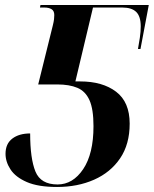

<svg xmlns="http://www.w3.org/2000/svg" viewBox="-20 -734 612 764"><path d="M207 10Q132 10 87 -9.5Q42 -29 22 -59.5Q2 -90 2 -122Q2 -162 29 -182.5Q56 -203 100 -203Q100 -103 121 -51.5Q142 0 209 0Q270 0 311 -61Q352 -122 352 -232Q352 -300 336 -335.5Q320 -371 288 -384.5Q256 -398 208 -398H132L190 -632Q194 -648 195 -657.5Q196 -667 196 -674Q196 -691 185 -697.5Q174 -704 157 -704H139L141 -714H572L539 -539H529Q533 -560 536.5 -584Q540 -608 540 -629Q540 -669 522 -686.5Q504 -704 467 -704H350L280 -410H299Q388 -410 442 -369Q496 -328 496 -242Q496 -160 458 -104Q420 -48 354.5 -19Q289 10 207 10Z"/></svg>

Font: Noto Serif Display SemiCondensed
Style: Bold Italic
Weight: 700
Width: 4
Italic angle: -12°
Designer: Monotype Design Team
Foundry: Monotype Imaging Inc.
Version: Version 2.009